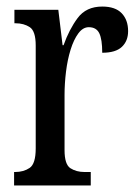

<svg xmlns="http://www.w3.org/2000/svg" viewBox="-20 -566 423 586"><path d="M23 0V-41H26Q52 -41 70.5 -53.5Q89 -66 89 -113V-427Q89 -471 71 -483Q53 -495 27 -495H24V-536H158L171 -428H174Q191 -476 217 -511Q243 -546 292 -546Q332 -546 351.5 -525.5Q371 -505 371 -471Q371 -441 352 -423Q333 -405 292 -405Q292 -446 283 -464.5Q274 -483 251 -483Q233 -483 219 -464Q205 -445 195.5 -414.5Q186 -384 181.5 -347.5Q177 -311 177 -276V-108Q177 -64 195 -52.5Q213 -41 238 -41H257V0Z"/></svg>

Font: Noto Serif Tamil ExtraCondensed
Style: Regular
Weight: 400
Width: 2
Designer: Indian Type Foundry, Tom Grace, and the Monotype Design Team
Foundry: Monotype Imaging Inc.
Version: Version 2.004; ttfautohint (v1.8.4.7-5d5b)